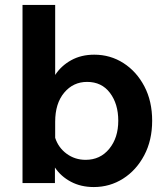

<svg xmlns="http://www.w3.org/2000/svg" viewBox="-20 -740 680 776"><path d="M202 0H71V-720H203V-437Q227 -474 267.5 -496.5Q308 -519 361 -519Q426 -519 479 -485Q532 -451 563.5 -391Q595 -331 595 -252Q595 -173 563 -112.5Q531 -52 477.5 -18Q424 16 359 16Q307 16 266.5 -5.5Q226 -27 202 -63ZM203 -248V-183Q216 -143 249.5 -118.5Q283 -94 326 -94Q385 -94 421.5 -138.5Q458 -183 458 -252Q458 -320 424.5 -364.5Q391 -409 332 -409Q276 -409 239.5 -365.5Q203 -322 203 -248Z"/></svg>

Font: Wix Madefor Text
Style: Bold
Weight: 700
Designer: Dalton Maag Ltd
Foundry: Dalton Maag Ltd
Version: Version 3.100